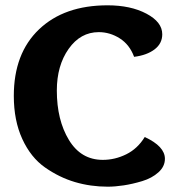

<svg xmlns="http://www.w3.org/2000/svg" viewBox="-20 -693 669 723"><path d="M525 -177Q601 -142 601 -95Q601 -66 576.5 -44Q552 -22 515.5 -11Q479 0 446 5Q413 10 386 10Q321 10 262 -7.5Q203 -25 149.5 -62.5Q96 -100 64 -169.5Q32 -239 32 -332Q32 -492 127 -582.5Q222 -673 385 -673Q472 -673 531.5 -641.5Q591 -610 591 -564Q591 -529 562 -507Q533 -485 485 -479Q468 -525 431 -548.5Q394 -572 352 -572Q283 -572 238.5 -509Q194 -446 194 -352Q194 -241 239.5 -166Q285 -91 367 -91Q413 -91 455.5 -112Q498 -133 525 -177Z"/></svg>

Font: Overlock
Style: Black
Weight: 900
Designer: Dario Muhafara
Foundry: Dario Manuel Muhafara
Version: Version 1.001